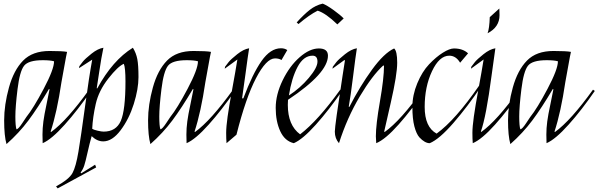

<svg xmlns="http://www.w3.org/2000/svg" viewBox="-20 -782 3310 1062"><path d="M254 -500Q326 -500 351 -495L345 -466Q336 -420 320 -328Q295 -160 260 -54L263 -52Q350 -115 473 -286L483 -279Q411 -174 338 -92.5Q265 -11 216 10Q215 -2 215 -37.5Q215 -73 220 -110.5Q225 -148 236.5 -201Q248 -254 254 -288L251 -290Q189 -185 137 -115.5Q85 -46 16 15Q3 -30 3 -116Q3 -202 29.5 -298Q56 -394 108 -447Q160 -500 254 -500ZM71 -67Q81 -67 103 -100.5Q125 -134 126 -135Q164 -182 221.5 -290.5Q279 -399 279 -443Q258 -449 217 -449Q137 -449 113 -418Q89 -387 77 -289Q65 -191 65 -138Q65 -85 71 -67Z M512 144 299 260 290 249Q362 210 381 175Q400 140 414 56Q428 -28 450.5 -194Q473 -360 490 -452L417 -405L419 -416Q426 -426 438.5 -441.5Q451 -457 486 -485Q521 -513 552 -518Q540 -461 530 -392Q520 -323 515 -294L518 -293Q603 -449 715 -518Q733 -489 739.5 -455Q746 -421 746 -355.5Q746 -290 720 -207Q694 -124 647.5 -62Q601 0 551 0Q517 0 487 -29Q475 13 464 62.5Q453 112 446 133.5Q439 155 426 172L429 177Q431 176 506 129ZM553 -54Q622 -54 648 -113Q674 -172 674 -332Q674 -406 665 -429Q633 -416 579.5 -348Q526 -280 509.5 -206.5Q493 -133 490 -70Q498 -64 520 -59Q542 -54 553 -54Z M1050 -500Q1122 -500 1147 -495L1141 -466Q1132 -420 1116 -328Q1091 -160 1056 -54L1059 -52Q1146 -115 1269 -286L1279 -279Q1207 -174 1134 -92.5Q1061 -11 1012 10Q1011 -2 1011 -37.5Q1011 -73 1016 -110.5Q1021 -148 1032.5 -201Q1044 -254 1050 -288L1047 -290Q985 -185 933 -115.5Q881 -46 812 15Q799 -30 799 -116Q799 -202 825.5 -298Q852 -394 904 -447Q956 -500 1050 -500ZM867 -67Q877 -67 899 -100.5Q921 -134 922 -135Q960 -182 1017.5 -290.5Q1075 -399 1075 -443Q1054 -449 1013 -449Q933 -449 909 -418Q885 -387 873 -289Q861 -191 861 -138Q861 -85 867 -67Z M1534 -515Q1555 -515 1569 -505L1537 -450Q1523 -459 1501 -459Q1453 -459 1396 -349.5Q1339 -240 1288 -37L1233 10Q1231 -14 1231 -47Q1231 -80 1239 -137.5Q1247 -195 1265 -292.5Q1283 -390 1293 -453L1223 -402L1225 -413Q1232 -423 1244.5 -438.5Q1257 -454 1292 -482Q1327 -510 1358 -515Q1351 -472 1338.5 -377.5Q1326 -283 1319 -238H1326Q1377 -374 1426.5 -444.5Q1476 -515 1534 -515Z M1709 -474Q1659 -474 1626 -412Q1593 -350 1578 -254Q1640 -294 1688 -351Q1736 -408 1736 -441Q1736 -474 1709 -474ZM1794 -474Q1794 -377 1573 -230Q1572 -219 1572 -202Q1572 -89 1640 -39Q1739 -115 1862 -286L1872 -279Q1800 -174 1727 -92.5Q1654 -11 1605 10Q1555 -2 1530 -56.5Q1505 -111 1505 -185Q1505 -259 1543.5 -338Q1582 -417 1637.5 -465.5Q1693 -514 1743.5 -514Q1794 -514 1794 -474ZM1765 -762Q1788 -753 1825.5 -726Q1863 -699 1881 -680L1846 -647Q1782 -709 1737 -723Q1691 -700 1631 -649L1621 -658Q1661 -702 1693.5 -727.5Q1726 -753 1765 -762Z M2160 -514Q2177 -500 2177 -435Q2177 -370 2142 -216.5Q2107 -63 2105 -54L2108 -52Q2197 -116 2318 -286L2328 -279Q2259 -177 2185.5 -94Q2112 -11 2061 10Q2059 -14 2059 -28Q2059 -92 2081.5 -221Q2104 -350 2104 -418L2100 -420Q2040 -366 1970 -248.5Q1900 -131 1855 10Q1832 -16 1832 -54Q1832 -86 1874 -358L1888 -448L1885 -450L1819 -402L1821 -413Q1828 -423 1840.5 -438.5Q1853 -454 1888 -482Q1923 -510 1954 -515Q1947 -473 1933 -359.5Q1919 -246 1909 -192L1912 -190Q1971 -305 2037.5 -396.5Q2104 -488 2160 -514Z M2491 -514Q2540 -514 2569 -487L2525 -435Q2502 -474 2465 -474Q2410 -474 2369.5 -388Q2329 -302 2329 -190.5Q2329 -79 2395 -43Q2498 -117 2632 -311L2642 -305Q2567 -193 2488.5 -102.5Q2410 -12 2357 10Q2330 10 2300 -22Q2283 -41 2272 -83Q2261 -125 2261 -190.5Q2261 -256 2288 -321Q2315 -386 2353.5 -426.5Q2392 -467 2429.5 -490.5Q2467 -514 2491 -514Z M2595 10Q2593 -14 2593 -47Q2593 -80 2601 -137.5Q2609 -195 2627 -292.5Q2645 -390 2655 -453L2585 -402L2587 -413Q2594 -423 2606.5 -438.5Q2619 -454 2654 -482Q2689 -510 2720 -515Q2714 -476 2699 -364Q2669 -136 2640 -55L2642 -52Q2728 -113 2852 -286L2863 -279Q2791 -174 2718 -92.5Q2645 -11 2595 10ZM2742 -735Q2743 -727 2743 -698Q2743 -632 2677 -598Q2687 -625 2689 -687Z M3041 -500Q3113 -500 3138 -495L3132 -466Q3123 -420 3107 -328Q3082 -160 3047 -54L3050 -52Q3137 -115 3260 -286L3270 -279Q3198 -174 3125 -92.5Q3052 -11 3003 10Q3002 -2 3002 -37.5Q3002 -73 3007 -110.5Q3012 -148 3023.5 -201Q3035 -254 3041 -288L3038 -290Q2976 -185 2924 -115.5Q2872 -46 2803 15Q2790 -30 2790 -116Q2790 -202 2816.5 -298Q2843 -394 2895 -447Q2947 -500 3041 -500ZM2858 -67Q2868 -67 2890 -100.5Q2912 -134 2913 -135Q2951 -182 3008.5 -290.5Q3066 -399 3066 -443Q3045 -449 3004 -449Q2924 -449 2900 -418Q2876 -387 2864 -289Q2852 -191 2852 -138Q2852 -85 2858 -67Z"/></svg>

Font: Felipa
Style: Regular
Weight: 400
Designer: Javier Alcaraz
Foundry: Fontstage
Version: Version 1.001